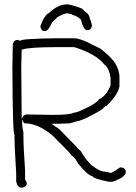

<svg xmlns="http://www.w3.org/2000/svg" viewBox="-20 -864 626 886"><path d="M246.1 -687.5H320.3Q345.7 -687.5 390.6 -666Q392.6 -663.6 445.3 -638.7Q476.1 -614.3 494.1 -593.8Q515.6 -573.2 527.3 -537.1Q527.3 -531.2 531.2 -517.6V-464.8Q522.5 -423.3 470.7 -375Q464.8 -375 453.1 -361.3Q422.9 -340.8 386.7 -324.2Q386.7 -320.8 345.7 -306.6Q339.4 -306.6 302.7 -294.9Q270 -293 252 -293H218.8Q218.8 -291 253.9 -267.6L334 -185.5Q334 -182.1 353.5 -166Q372.1 -131.3 402.3 -101.6Q440.9 -72.3 460.9 -72.3Q464.8 -72.3 490.2 -66.4H494.1Q512.2 -75.2 531.2 -89.8Q534.7 -91.8 539.1 -91.8Q560.5 -88.4 560.5 -70.3Q560.5 -50.3 515.6 -31.2Q501.5 -25.4 498 -25.4H482.4Q413.1 -38.6 406.2 -50.8Q384.3 -55.7 341.8 -107.4Q324.2 -139.2 308.6 -148.4Q308.6 -153.3 244.1 -216.8Q222.7 -241.7 191.4 -261.7Q141.1 -294.9 93.8 -294.9Q84 -303.2 84 -310.5H82V-302.7Q82 -275.9 87.9 -255.9V-246.1Q87.9 -186.5 95.7 -78.1V-35.2Q103.5 -24.9 103.5 -17.6Q103.5 -2 82 2H80.1Q61 2 54.7 -25.4V-64.5Q46.9 -187.5 46.9 -234.4V-242.2Q38.6 -242.2 37.1 -548.8Q39.1 -636.2 39.1 -662.1Q45.4 -679.7 60.5 -679.7L74.2 -675.8Q74.2 -685.5 246.1 -687.5ZM80.1 -634.8Q80.1 -617.7 78.1 -556.6Q80.1 -365.7 80.1 -318.4V-316.4H82Q82 -328.6 99.6 -335.9Q176.3 -334 214.8 -334H232.4Q300.8 -334 320.3 -343.8Q335 -343.8 373 -363.3Q425.8 -387.2 437.5 -406.2Q471.2 -421.4 490.2 -470.7V-505.9Q484.4 -542.5 468.8 -560.5Q466.3 -560.5 447.3 -582Q405.3 -621.1 322.3 -646.5H240.2Q113.3 -646.5 80.1 -634.8ZM289.1 -843.8H294.9Q367.2 -827.1 367.2 -814.5Q394.5 -798.3 394.5 -775.4Q398.4 -775.4 404.3 -748V-746.1Q400.9 -724.6 382.8 -724.6Q365.2 -724.6 353.5 -773.4Q331.1 -793 314.5 -794.9Q314.5 -798.8 291 -802.7Q274.9 -802.7 242.2 -783.2Q242.2 -780.3 220.7 -761.7Q203.1 -720.7 187.5 -720.7H185.5Q169.9 -720.7 166 -742.2Q183.1 -792.5 207 -804.7Q247.1 -843.8 289.1 -843.8Z"/></svg>

Font: CEF Fonts CJK
Style: Regular
Weight: 400
Designer: PartyBoss (派对大魔王)
Version: Release 2.25